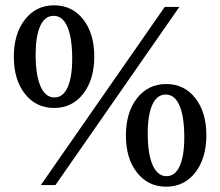

<svg xmlns="http://www.w3.org/2000/svg" viewBox="-20 -696 828 722"><path d="M133.5 0 599.5 -670H654.5L188.5 0ZM183.5 -290Q115.5 -290 73.8 -343Q32 -396 32 -482.5Q32 -569 73.8 -622.5Q115.5 -676 183.5 -676Q251.5 -676 293 -623Q334.5 -570 334.5 -483.5Q334.5 -397 293 -343.5Q251.5 -290 183.5 -290ZM184.5 -329.5Q217.5 -329.5 234.5 -368Q251.5 -406.5 251.5 -475Q251.5 -553.5 233.5 -595Q215.5 -636.5 182 -636.5Q148.5 -636.5 131.2 -598Q114 -559.5 114 -491.5Q114 -413 132.5 -371.2Q151 -329.5 184.5 -329.5ZM605 6Q537 6 495.2 -47Q453.5 -100 453.5 -186.5Q453.5 -273 495.2 -326.5Q537 -380 605 -380Q673 -380 714.5 -327Q756 -274 756 -187.5Q756 -101 714.5 -47.5Q673 6 605 6ZM606 -33.5Q639 -33.5 656 -72Q673 -110.5 673 -179Q673 -257.5 655 -299Q637 -340.5 603.5 -340.5Q570 -340.5 552.8 -302Q535.5 -263.5 535.5 -195.5Q535.5 -117 554 -75.2Q572.5 -33.5 606 -33.5Z"/></svg>

Font: Newsreader Text Medium
Style: Regular
Weight: 500
Designer: Hugues Gentile
Foundry: Production Type
Version: Version 1.001